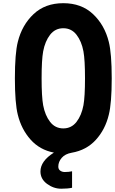

<svg xmlns="http://www.w3.org/2000/svg" viewBox="-20 -947 717 1198"><path d="M91.1 -685.5Q117.2 -791 189.5 -859Q261.7 -927.1 375 -927.1Q488.3 -927.1 560.5 -859Q632.8 -791 658.9 -685.5Q677.1 -613.3 677.1 -458.3Q677.1 -303.4 658.9 -231.1Q636.7 -138.7 577.8 -74.2Q518.9 -9.8 427.7 5.9Q386.7 13 365.2 37.8Q343.8 62.5 343.8 92.4Q343.8 109.4 355.8 117.8Q367.8 126.3 383.5 126.3Q409.5 126.3 429.7 121.7V224.6Q403 230.5 362 230.5Q314.5 230.5 273.4 200.2Q232.4 169.9 232.4 123Q232.4 57.9 316.4 5.2Q227.9 -11.7 170.6 -76.2Q113.3 -140.6 91.1 -231.1Q72.9 -303.4 72.9 -458.3Q72.9 -613.3 91.1 -685.5ZM249.3 -290.4Q261.1 -227.2 292.6 -186.5Q324.2 -145.8 375 -145.8Q425.8 -145.8 457.4 -186.5Q488.9 -227.2 500.7 -290.4Q510.4 -344.4 510.4 -458.3Q510.4 -572.9 500.7 -626.3Q488.9 -689.5 457.4 -730.1Q425.8 -770.8 375 -770.8Q324.2 -770.8 292.6 -730.1Q261.1 -689.5 249.3 -626.3Q239.6 -572.9 239.6 -458.3Q239.6 -343.8 249.3 -290.4Z"/></svg>

Font: Monoid
Style: Bold
Weight: 700
Width: 4
Designer: Andreas Larsen (@larsenwork)
Version: Version 0.61